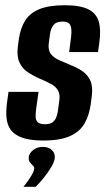

<svg xmlns="http://www.w3.org/2000/svg" viewBox="-20 -525 406 733"><path d="M145.3 11.5Q95.2 11.5 65.2 0.8Q35.2 -9.8 21.1 -29.3Q7 -48.8 4.7 -76.7Q2.5 -104.7 7.5 -138.6L12.5 -174.2H127.2L118.8 -115Q116.1 -96.6 116 -81.9Q115.8 -67.1 123.6 -59Q131.4 -50.8 152 -50.8Q171.1 -50.8 180.9 -58.3Q190.6 -65.8 195 -77.7Q199.4 -89.6 201 -100.7L206.1 -138.8Q210.1 -163.8 202 -178.7Q194 -193.5 176.5 -203.4Q159 -213.3 132.8 -224.2Q107.7 -235.1 86.1 -249.4Q64.5 -263.7 54 -287.2Q43.5 -310.7 48.1 -347.4L52.1 -376.4Q58.2 -418.6 76.6 -447.3Q95 -475.9 131.5 -490.5Q168 -505 226.8 -505Q285.9 -505 316.7 -489.7Q347.5 -474.5 356.8 -443.1Q366.2 -411.6 359.2 -362.5L354.2 -326.1H244L251.3 -382.7Q255.2 -415.8 248.3 -429.2Q241.5 -442.7 219.3 -442.7Q195 -442.7 184.6 -429.7Q174.2 -416.6 171.3 -397.6L166.2 -359.2Q162.9 -333.7 174.1 -319Q185.4 -304.3 206 -295.4Q226.6 -286.5 249.4 -276.7Q274.3 -267.1 294.4 -253.4Q314.6 -239.8 325 -217.1Q335.3 -194.5 330.3 -157L326.3 -127Q320.5 -85 302.9 -53.9Q285.3 -22.8 247.7 -5.7Q210.2 11.5 145.3 11.5ZM69.6 188.2Q88.3 164.9 99 147Q109.8 129.1 110.5 118.7Q111.1 111.6 105.2 106.6Q99.3 101.5 93.9 94.1Q88.5 86.7 89.9 74.3Q91.3 60.1 106.3 48Q121.4 35.8 143 35.8Q165.3 35.8 178.2 48Q191 60.1 189 79Q187.6 92.5 175.8 112.6Q164 132.7 147.9 152.8Q131.8 172.9 116 188.2Z"/></svg>

Font: Alumni Sans Thin
Style: Italic
Weight: 100
Italic angle: -8°
Designer: Robert E. Leuschke
Foundry: Robert E. Leuschke
Version: Version 1.016